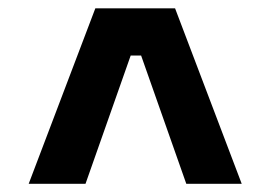

<svg xmlns="http://www.w3.org/2000/svg" viewBox="-20 -758 657 467"><path d="M188 -311H49.8L211.9 -737.8H405.8L567.9 -311H433.1L323.2 -623H297.9Z"/></svg>

Font: Sora
Style: Bold
Weight: 700
Designer: Jonathan Barnbrook, Julián Moncada
Foundry: Barnbrook Fonts
Version: Version 2.000